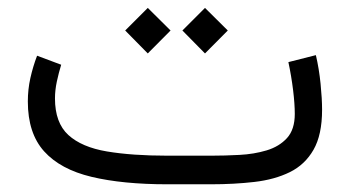

<svg xmlns="http://www.w3.org/2000/svg" viewBox="-20 -478 907 498"><path d="M527.3 0H414.1Q298.3 0 217.5 -19.3Q136.7 -38.6 94.5 -85.4Q52.2 -132.3 52.2 -214.8Q52.2 -246.1 58.8 -275.6Q65.4 -305.2 76.2 -333.5L138.7 -310.1Q132.3 -289.1 127.4 -266.4Q122.6 -243.7 122.6 -222.7Q122.6 -159.7 157.2 -127.9Q191.9 -96.2 257.3 -85.2Q322.8 -74.2 414.1 -74.2H527.8Q563 -74.2 600.8 -76.2Q638.7 -78.1 671.4 -87.9Q704.1 -97.7 724.4 -119.9Q744.6 -142.1 744.6 -182.6Q744.6 -208.5 740.2 -244.4Q735.8 -280.3 728 -316.9L799.3 -335Q807.6 -299.8 811.5 -260.7Q815.4 -221.7 815.4 -193.4Q815.4 -128.4 793.2 -89.6Q771 -50.8 731.7 -31.5Q692.4 -12.2 639.9 -6.1Q587.4 0 527.3 0ZM511.7 -457.5 570.8 -398.9 511.7 -339.4 453.1 -398.9ZM363.3 -457.5 422.4 -398.9 363.3 -339.4 304.7 -398.9Z"/></svg>

Font: Vazirmatn UI NL Light
Style: Regular
Weight: 300
Designer: Saber Rastikerdar
Foundry: Saber Rastikerdar
Version: Version 33.003